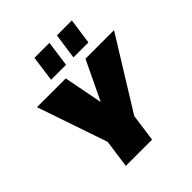

<svg xmlns="http://www.w3.org/2000/svg" viewBox="-246 -1117 1288 1288"><g transform="rotate(-45 398.0 -473.0)"><path d="M65 -700H338L391 -426H394L525 -700H796L481 -191H239ZM248 -287H497L457 0H208ZM429 -946 404 -763H262L287 -946ZM642 -946 616 -763H474L500 -946Z"/></g></svg>

Font: Pathway Extreme 28pt Black
Style: Italic
Weight: 900
Italic angle: -8°
Designer: Eduardo Rodriguez Tunni
Foundry: Eduardo Rodriguez Tunni
Version: Version 1.001;gftools[0.9.26]